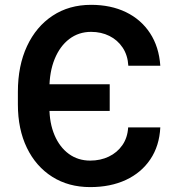

<svg xmlns="http://www.w3.org/2000/svg" viewBox="-20 -757 726 787"><path d="M349.8 9.9Q260.7 9.9 193.9 -32.5Q127.1 -74.9 90.2 -151.1Q53.3 -227.3 53.3 -328.8V-380.7Q53.3 -487.6 90.7 -567.8Q128.2 -648.1 195.7 -692.6Q263.1 -737.2 353.3 -737.2Q434.3 -737.2 496.3 -707.2Q558.2 -677.2 595 -621.1Q631.7 -565 637.1 -487.6H506Q503.6 -530.5 482.8 -561.8Q462 -593 428.4 -609.7Q394.9 -626.4 353.3 -626.4Q302.6 -626.4 264 -597.1Q225.5 -567.8 204 -515.1Q182.5 -462.4 182.5 -392.8V-317.5Q182.5 -252.5 203.5 -203.1Q224.4 -153.8 262.1 -126.2Q299.7 -98.7 349.8 -98.7Q391.7 -98.7 426 -115.1Q460.2 -131.4 481.5 -161.9Q502.8 -192.5 505.3 -234.7H637.1Q633.2 -158.7 596.2 -103.9Q559.3 -49 496.1 -19.5Q432.9 9.9 349.8 9.9ZM127.8 -302.2V-411.6H429.7V-302.2Z"/></svg>

Font: InterMG SemiBold
Style: Regular
Weight: 600
Designer: Rasmus Andersson
Foundry: rsms
Version: Version 3.019;December 26, 2023;FontCreator 15.0.0.2955 64-b